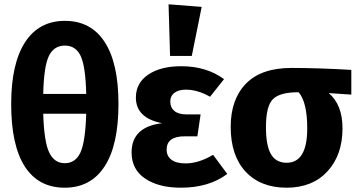

<svg xmlns="http://www.w3.org/2000/svg" viewBox="-20 -856 1664 893"><path d="M531 -373Q531 -181 466.5 -82Q402 17 281 17Q159 17 95.5 -81.5Q32 -180 32 -372Q32 -560 96.5 -659.5Q161 -759 282 -759Q403 -759 467 -660.5Q531 -562 531 -373ZM282 -644Q231 -644 207.5 -596Q184 -548 181 -419H381Q378 -548 355 -596Q332 -644 282 -644ZM281 -97Q331 -97 354 -146.5Q377 -196 381 -327H181Q185 -196 209 -146.5Q233 -97 281 -97Z M764 -836 918 -824 872 -596H771ZM823 -548Q940 -548 1022 -488L957 -406Q899 -439 844 -439Q811 -439 791.5 -424.5Q772 -410 772 -383Q772 -356 791 -340Q810 -324 846 -324H913L898 -222H839Q755 -222 755 -160Q755 -130 777.5 -113Q800 -96 843 -96Q904 -96 971 -136L1037 -47Q952 17 821 17Q718 17 655 -25.5Q592 -68 592 -147Q592 -266 734 -283Q612 -307 612 -402Q612 -470 669.5 -509Q727 -548 823 -548Z M1614 -531V-416L1509 -423Q1573 -369 1573 -259Q1573 -135 1503 -59Q1433 17 1313 17Q1192 17 1122.5 -57.5Q1053 -132 1053 -266Q1053 -394 1124 -467Q1195 -540 1336 -540Q1459 -540 1614 -531ZM1313 -99Q1409 -99 1409 -259Q1409 -380 1369 -427H1368Q1281 -427 1249 -394.5Q1217 -362 1217 -265Q1217 -178 1240.5 -138.5Q1264 -99 1313 -99Z"/></svg>

Font: FiraGO
Style: Bold
Weight: 700
Designer: bBox Type
Foundry: bBox Type GmbH
Version: Version 1.001;PS 001.001;hotconv 1.0.88;makeotf.lib2.5.64775